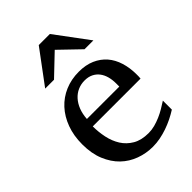

<svg xmlns="http://www.w3.org/2000/svg" viewBox="-215 -814 921 921"><g transform="rotate(-45 245.0 -354.0)"><path d="M456.1 -49.8Q435.1 -36.6 412.4 -25.4Q389.6 -14.2 365.5 -5.9Q341.3 2.4 316.4 7.3Q291.5 12.2 266.1 12.2Q220.7 12.2 178.7 -3.2Q136.7 -18.6 104.7 -49.3Q72.8 -80.1 53.5 -126.7Q34.2 -173.3 34.2 -235.8Q34.2 -294.4 51.8 -342Q69.3 -389.6 100.6 -423.6Q131.8 -457.5 174.8 -475.8Q217.8 -494.1 269 -494.1Q315.4 -494.1 350.6 -478.8Q385.7 -463.4 409.2 -436.3Q432.6 -409.2 444.3 -371.3Q456.1 -333.5 456.1 -289.1V-275.9Q456.1 -268.1 455.1 -261.2H130.9Q130.9 -223.1 138.9 -185.1Q147 -147 166 -116.7Q185.1 -86.4 217.3 -67.6Q249.5 -48.8 297.9 -48.8Q319.3 -48.8 340.3 -54.4Q361.3 -60.1 381.6 -68.8Q401.9 -77.6 420.4 -88.6Q439 -99.6 456.1 -110.8ZM356 -328.1Q356 -353 350.1 -374.3Q344.2 -395.5 332.3 -411.1Q320.3 -426.8 302 -435.8Q283.7 -444.8 258.8 -444.8Q233.9 -444.8 212.4 -435.3Q190.9 -425.8 174.6 -407.7Q158.2 -389.6 148.2 -364Q138.2 -338.4 136.2 -306.2H356ZM364.7 -550.8 261.7 -649.9 157.7 -550.8H97.7L223.6 -720.2H298.8L424.8 -550.8Z"/></g></svg>

Font: Charis SIL Viet
Style: Regular
Weight: 400
Foundry: SIL International
Version: Version 5.000